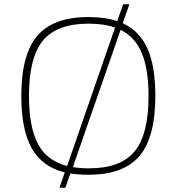

<svg xmlns="http://www.w3.org/2000/svg" viewBox="-20 -801 829 901"><path d="M558 -781H587L556 -692Q635 -656 672 -573Q709 -490 709 -351Q709 -157 634.5 -69Q560 19 395 19Q349 19 310 13L287 80H259L284 8Q178 -18 129 -105Q80 -192 80 -351Q80 -545 155 -633Q230 -721 395 -721Q474 -721 530 -702ZM520 -672Q467 -690 396 -690Q247 -690 181.5 -610.5Q116 -531 116 -351Q116 -204 158.5 -125Q201 -46 295 -22ZM322 -17Q356 -11 397 -11Q546 -11 611.5 -90.5Q677 -170 677 -350Q677 -476 645.5 -551.5Q614 -627 546 -661Z"/></svg>

Font: Fivo Sans Thin
Style: Regular
Weight: 250
Foundry: Alexander Slobzheninov
Version: 1.0